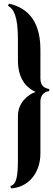

<svg xmlns="http://www.w3.org/2000/svg" viewBox="-20 -780 289 1050"><path d="M249 -282V-293C219 -299 201 -313 201 -352V-509C201 -691 105 -743 29 -760L24 -748C56 -731 78 -689 78 -564V-450C78 -333 140 -293 175 -277C138 -266 78 -222 78 -145V92C78 185 70 229 37 237L40 250C130 246 201 171 201 59V-226C201 -255 218 -278 249 -282Z"/></svg>

Font: Mazius Display
Style: Bold
Weight: 700
Designer: Alberto Casagrande & Collletttivo
Foundry: Collletttivo
Version: Version 2.000;Glyphs 3.2 (3221)